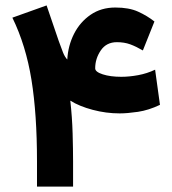

<svg xmlns="http://www.w3.org/2000/svg" viewBox="-20 -692 636 712"><path d="M413.6 -535.6Q374.5 -535.6 353.8 -505.1Q333 -474.6 333 -438.5Q333 -425.3 361.1 -416.3Q389.2 -407.2 429.7 -407.2Q459.5 -407.2 492.4 -413.3Q525.4 -419.4 555.2 -433.6L573.2 -303.2Q531.2 -283.2 491.7 -277.3Q452.1 -271.5 423.8 -271.5Q373.5 -271.5 323.7 -284.7Q273.9 -297.9 240.7 -318.8Q247.6 -256.8 249.3 -197.3Q251 -137.7 251 -92.8V0H117.2V-94.2Q117.2 -268.6 96.7 -396Q76.2 -523.4 25.9 -626.5L152.8 -671.9L197.8 -540Q207 -514.2 213.6 -497.6Q220.2 -481 229.5 -471.2Q232.4 -522.9 254.6 -566.7Q276.9 -610.4 315.9 -637.2Q355 -664.1 407.7 -664.1Q458.5 -664.1 491.9 -648.9Q525.4 -633.8 552.7 -612.3L509.8 -504.9Q484.9 -519.5 462.9 -527.6Q440.9 -535.6 413.6 -535.6Z"/></svg>

Font: Vazirmatn RD ExtraBold
Style: Regular
Weight: 800
Designer: Saber Rastikerdar
Foundry: Saber Rastikerdar
Version: Version 32.102